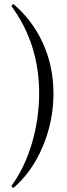

<svg xmlns="http://www.w3.org/2000/svg" viewBox="-20 -731 337 966"><path d="M47 215 37 205Q105 112 141 -11.5Q177 -135 177 -262Q177 -510 37 -701L47 -711Q143 -630 196 -513.5Q249 -397 249 -259.5Q249 -122 195 6.5Q141 135 47 215Z"/></svg>

Font: Almendra
Style: Regular
Weight: 400
Designer: Ana Sanfelippo
Foundry: Ana Sanfelippo
Version: Version 1.004